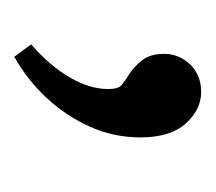

<svg xmlns="http://www.w3.org/2000/svg" viewBox="-36 -112 295 262"><g transform="rotate(90 111.0 18.5)"><path d="M58 146 41 123Q70 98 86 70.5Q102 43 102 18Q102 4 96.5 -0.5Q91 -5 83 -10Q73 -16 63.5 -27.5Q54 -39 54 -58Q54 -79 68.5 -94Q83 -109 106 -109Q130 -109 149 -88Q168 -67 168 -26Q168 10 153.5 42.5Q139 75 114.5 101.5Q90 128 58 146Z"/></g></svg>

Font: Rasa
Style: Regular
Weight: 400
Designer: Anna Giedrys (Yrsa+Rasa design), David Brezina (Yrsa art-direction, Rasa art-direction, design)
Foundry: Rosetta Type Foundry
Version: Version 2.004